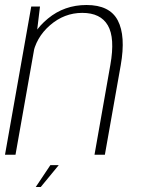

<svg xmlns="http://www.w3.org/2000/svg" viewBox="-25 -619 564 768"><path d="M-5 0H37L120 -469L135 -593H100ZM353 0H394.5L458 -358.5Q478.5 -475.5 446.2 -537.2Q414 -599 321 -599Q232.5 -599 166.8 -544.8Q101 -490.5 89 -423L105.5 -396.5Q118 -468.5 175 -518Q232 -567.5 304 -567.5Q377.5 -567.5 406.5 -517.2Q435.5 -467 416.5 -360ZM118 129H138L210 41.5H176.5Z"/></svg>

Font: Anybody UltraCondensed Thin ExtraLight
Style: Italic
Weight: 250
Italic angle: -10°
Version: Version 1.111